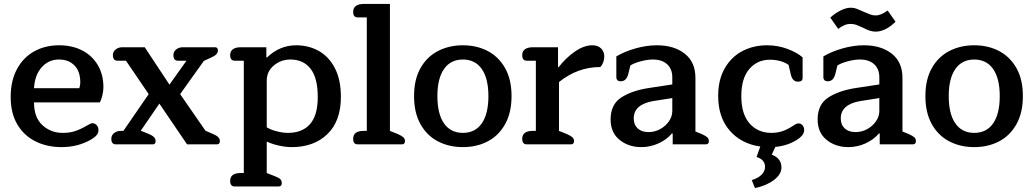

<svg xmlns="http://www.w3.org/2000/svg" viewBox="-20 -730 5226 971"><path d="M34 -239Q34 -321 65.5 -380Q97 -439 152.5 -470Q208 -501 279 -501Q345 -501 395.5 -475Q446 -449 474.5 -401Q503 -353 503 -289Q503 -271 498 -249Q493 -227 485 -212H152Q152 -136 194.5 -97Q237 -58 297 -58Q332 -58 358.5 -66.5Q385 -75 418 -94Q422 -96 431.5 -101.5Q441 -107 447 -107Q460 -107 469 -97Q478 -87 478 -72Q478 -58 469 -47Q460 -36 440 -24Q374 14 291 14Q218 14 159.5 -15Q101 -44 67.5 -101Q34 -158 34 -239ZM381 -284Q386 -297 386 -314Q386 -368 357 -398.5Q328 -429 278 -429Q226 -429 191 -390Q156 -351 152 -284Z M543 -28Q543 -46 557 -57Q571 -68 590 -68H604L732 -254L617 -423H574Q551 -423 551 -451Q551 -469 565 -480Q579 -491 598 -491H712L837 -302L923 -423H880Q857 -423 857 -451Q857 -469 871 -480Q885 -491 904 -491H1068Q1082 -491 1082 -474Q1082 -464 1074 -455.5Q1066 -447 1048 -439L1011 -422L891 -254L1019 -69L1058 -52Q1092 -38 1092 -17Q1092 0 1078 0H926L786 -206L692 -69L734 -52Q767 -38 767 -17Q767 0 754 0H566Q543 0 543 -28Z M1144 185Q1144 145 1197 145H1213V-423H1167Q1144 -423 1144 -451Q1144 -471 1158 -481Q1172 -491 1197 -491H1327V-441L1330 -439Q1394 -501 1478 -501Q1540 -501 1591 -473Q1642 -445 1673 -386.5Q1704 -328 1704 -240Q1704 -118 1636 -52Q1568 14 1455 14Q1426 14 1391.5 6.5Q1357 -1 1329 -14V145L1370 161Q1391 169 1398 176.5Q1405 184 1405 196Q1405 213 1390 213H1167Q1144 213 1144 185ZM1587 -239Q1587 -336 1550.5 -382.5Q1514 -429 1449 -429Q1401 -429 1365 -399Q1329 -369 1329 -322V-86Q1351 -73 1381 -65.5Q1411 -58 1436 -58Q1509 -58 1548 -102.5Q1587 -147 1587 -239Z M1766 -28Q1766 -68 1819 -68H1835V-642H1789Q1766 -642 1766 -670Q1766 -690 1780 -700Q1794 -710 1819 -710H1952V-68L1992 -52Q2012 -43 2020 -35.5Q2028 -28 2028 -17Q2028 0 2013 0H1789Q1766 0 1766 -28Z M2074 -244Q2074 -328 2106.5 -385.5Q2139 -443 2195 -472Q2251 -501 2321 -501Q2391 -501 2446.5 -472Q2502 -443 2534.5 -385.5Q2567 -328 2567 -244Q2567 -160 2534.5 -102Q2502 -44 2446.5 -15Q2391 14 2321 14Q2251 14 2195 -15Q2139 -44 2106.5 -102Q2074 -160 2074 -244ZM2450 -244Q2450 -333 2416.5 -381Q2383 -429 2321 -429Q2259 -429 2225.5 -381Q2192 -333 2192 -244Q2192 -154 2225.5 -106Q2259 -58 2321 -58Q2383 -58 2416.5 -106Q2450 -154 2450 -244Z M2621 -28Q2621 -68 2674 -68H2690V-423H2644Q2621 -423 2621 -451Q2621 -471 2635 -481Q2649 -491 2674 -491H2802V-390H2805Q2841 -437 2887 -469Q2933 -501 2975 -501Q3004 -501 3020 -485Q3036 -469 3036 -444Q3036 -429 3030.5 -414.5Q3025 -400 3016 -391Q2901 -391 2807 -315V-68L2847 -52Q2867 -43 2875 -35.5Q2883 -28 2883 -17Q2883 0 2868 0H2644Q2621 0 2621 -28Z M3068 -126Q3068 -202 3122 -237Q3176 -272 3262 -285L3380 -303V-339Q3380 -381 3354 -405Q3328 -429 3282 -429Q3254 -429 3220.5 -420Q3187 -411 3168 -399L3158 -358Q3153 -338 3143.5 -328.5Q3134 -319 3119 -319Q3108 -319 3102.5 -324.5Q3097 -330 3097 -338V-445Q3140 -470 3195 -485.5Q3250 -501 3302 -501Q3389 -501 3443 -458.5Q3497 -416 3497 -336V-65L3529 -52Q3549 -43 3557 -35.5Q3565 -28 3565 -17Q3565 0 3550 0H3382V-55H3378Q3352 -24 3310.5 -5Q3269 14 3223 14Q3159 14 3113.5 -22.5Q3068 -59 3068 -126ZM3380 -169V-234L3284 -219Q3185 -202 3185 -131Q3185 -99 3205 -80.5Q3225 -62 3260 -62Q3291 -62 3318.5 -77Q3346 -92 3363 -116.5Q3380 -141 3380 -169Z M3782 181Q3816 170 3832.5 152.5Q3849 135 3849 114Q3849 77 3806 64L3825 11Q3728 -3 3670 -70Q3612 -137 3612 -245Q3612 -327 3645.5 -385Q3679 -443 3735 -472Q3791 -501 3859 -501Q3913 -501 3961.5 -483Q4010 -465 4039 -440V-336Q4039 -317 4016 -317Q3987 -317 3979 -355L3968 -402Q3951 -414 3926.5 -421Q3902 -428 3874 -428Q3810 -428 3769.5 -381Q3729 -334 3729 -244Q3729 -153 3771 -105.5Q3813 -58 3881 -58Q3912 -58 3938 -67Q3964 -76 3991 -94Q4008 -106 4018 -106Q4030 -106 4038.5 -96.5Q4047 -87 4047 -72Q4047 -45 4007 -21Q3962 7 3901 13L3883 52Q3932 71 3932 117Q3932 152 3893 181Q3854 210 3798 221Z M4344 -590Q4325 -599 4311.5 -604Q4298 -609 4283 -609Q4265 -609 4251 -603Q4237 -597 4219 -584L4179 -641Q4203 -663 4231 -677Q4259 -691 4283 -691Q4298 -691 4311.5 -686Q4325 -681 4347 -671Q4370 -661 4382 -656.5Q4394 -652 4408 -652Q4436 -652 4469 -677L4509 -620Q4485 -596 4459 -583Q4433 -570 4409 -570Q4393 -570 4378 -575Q4363 -580 4344 -590ZM4115 -126Q4115 -202 4169 -237Q4223 -272 4309 -285L4427 -303V-339Q4427 -381 4401 -405Q4375 -429 4329 -429Q4301 -429 4267.5 -420Q4234 -411 4215 -399L4205 -358Q4200 -338 4190.5 -328.5Q4181 -319 4166 -319Q4155 -319 4149.5 -324.5Q4144 -330 4144 -338V-445Q4187 -470 4242 -485.5Q4297 -501 4349 -501Q4436 -501 4490 -458.5Q4544 -416 4544 -336V-65L4576 -52Q4596 -43 4604 -35.5Q4612 -28 4612 -17Q4612 0 4597 0H4429V-55H4425Q4399 -24 4357.5 -5Q4316 14 4270 14Q4206 14 4160.5 -22.5Q4115 -59 4115 -126ZM4427 -169V-234L4331 -219Q4232 -202 4232 -131Q4232 -99 4252 -80.5Q4272 -62 4307 -62Q4338 -62 4365.5 -77Q4393 -92 4410 -116.5Q4427 -141 4427 -169Z M4660 -244Q4660 -328 4692.5 -385.5Q4725 -443 4781 -472Q4837 -501 4907 -501Q4977 -501 5032.5 -472Q5088 -443 5120.5 -385.5Q5153 -328 5153 -244Q5153 -160 5120.5 -102Q5088 -44 5032.5 -15Q4977 14 4907 14Q4837 14 4781 -15Q4725 -44 4692.5 -102Q4660 -160 4660 -244ZM5036 -244Q5036 -333 5002.5 -381Q4969 -429 4907 -429Q4845 -429 4811.5 -381Q4778 -333 4778 -244Q4778 -154 4811.5 -106Q4845 -58 4907 -58Q4969 -58 5002.5 -106Q5036 -154 5036 -244Z"/></svg>

Font: MaitreeSemiBold
Style: Regular
Weight: 600
Designer: CadsonDemak Team
Foundry: CadsonDemak
Version: Version 1.000